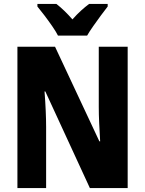

<svg xmlns="http://www.w3.org/2000/svg" viewBox="-20 -950 733 970"><path d="M625 0H434L209 -488H205Q209 -436 211 -390Q213 -344 213 -309V0H68V-714H258L482 -236H486Q483 -285 481 -329Q479 -373 479 -409V-714H625ZM273 -770Q263 -790 244 -817.5Q225 -845 204.5 -872Q184 -899 169 -917V-930H265Q304 -900 346 -852Q369 -878 389.5 -896.5Q410 -915 430 -930H524V-917Q509 -898 489.5 -871.5Q470 -845 451 -818Q432 -791 420 -770Z"/></svg>

Font: Noto Sans Myanmar Condensed ExtraBold
Style: Regular
Weight: 800
Width: 3
Designer: Monotype Design Team
Foundry: Monotype Imaging Inc.
Version: Version 2.107; ttfautohint (v1.8.4.7-5d5b)